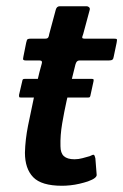

<svg xmlns="http://www.w3.org/2000/svg" viewBox="-20 -596 395 616"><path d="M48 -283Q42 -283 41.5 -285Q41 -287 41 -291L51 -334Q52 -340 53.5 -341.5Q55 -343 61 -343H273Q279 -343 280 -341.5Q281 -340 280 -335L270 -289Q269 -285 267.5 -284Q266 -283 260 -283ZM179 0Q113 0 86.5 -27.5Q60 -55 60 -106Q61 -148 70 -193Q79 -238 89 -284Q95 -314 100.5 -339Q106 -364 114 -392Q117 -402 107 -402H63Q57 -402 55 -404Q53 -406 55 -414L64 -459Q66 -469 69 -470.5Q72 -472 80 -472H125Q132 -472 134.5 -475.5Q137 -479 138 -487L159 -565Q162 -576 172 -576H258Q262 -576 265.5 -573Q269 -570 268 -565L247 -487Q243 -477 244 -474.5Q245 -472 251 -472H345Q354 -472 355 -470Q356 -468 354 -458L345 -415Q344 -407 340.5 -404.5Q337 -402 329 -402H235Q230 -402 227 -399Q224 -396 222 -389Q215 -361 208 -332.5Q201 -304 194 -274Q186 -238 179.5 -200Q173 -162 174 -127Q174 -105 185 -95Q196 -85 219 -85Q232 -85 244.5 -88.5Q257 -92 268 -95Q279 -101 281.5 -99Q284 -97 286 -88L290 -37Q293 -25 262 -14Q250 -10 235 -6.5Q220 -3 205.5 -1.5Q191 0 179 0Z"/></svg>

Font: Glory Thin SemiBold
Style: Italic
Weight: 600
Italic angle: -12°
Version: Version 1.011